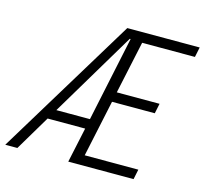

<svg xmlns="http://www.w3.org/2000/svg" viewBox="-146 -779 949 889"><g transform="rotate(15 328.5 -334.0)"><path d="M-48 0 358 -668H705L695 -620H442L388 -368H593L583 -320H378L320 -48H577L567 0H254L290 -168H110L10 0ZM139 -216H300L386 -623H382Z"/></g></svg>

Font: Atkinson Hyperlegible Mono ExtraLight
Style: Italic
Weight: 200
Italic angle: -12°
Monospace: yes
Designer: Elliott Scott, Megan Eiswerth, Linus Boman, Theodore Petrosky, Letters from Sweden
Foundry: Applied Design Works, Letters from Sweden
Version: Version 2.001